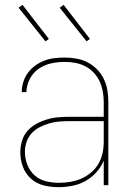

<svg xmlns="http://www.w3.org/2000/svg" viewBox="-20 -766 540 794"><path d="M221 8Q190 8 160 0.5Q130 -7 107.5 -27.5Q85 -48 74.5 -77Q64 -106 64 -136Q64 -160 71 -183.5Q78 -207 93.5 -224.5Q109 -242 130 -253.5Q151 -265 174 -272Q197 -279 220.5 -281Q244 -283 268 -283H409V-345Q409 -366 405 -388Q401 -410 392 -429.5Q383 -449 367.5 -465.5Q352 -482 332.5 -492Q313 -502 291.5 -506Q270 -510 248 -510Q220 -510 192 -504Q164 -498 140.5 -482Q117 -466 103.5 -440Q90 -414 89 -385H70Q70 -407 76.5 -427.5Q83 -448 96 -465.5Q109 -483 126.5 -495.5Q144 -508 164 -515.5Q184 -523 205.5 -525.5Q227 -528 248 -528Q273 -528 297 -523.5Q321 -519 342.5 -508Q364 -497 381.5 -479Q399 -461 409.5 -439Q420 -417 424 -393Q428 -369 428 -345V0H409V-102Q398 -75 378 -53Q358 -31 332.5 -17Q307 -3 278.5 2.5Q250 8 221 8ZM224 -10Q247 -10 271 -14Q295 -18 316.5 -27.5Q338 -37 356.5 -52.5Q375 -68 387 -88.5Q399 -109 404 -132.5Q409 -156 409 -180V-265H268Q247 -265 226 -263.5Q205 -262 184.5 -256Q164 -250 145 -240.5Q126 -231 111.5 -215.5Q97 -200 90 -179.5Q83 -159 83 -138Q83 -111 93 -85Q103 -59 123 -41Q143 -23 170 -16.5Q197 -10 224 -10ZM338 -595 227 -734 243 -746 352 -605ZM168 -595 57 -734 73 -746 182 -605Z"/></svg>

Font: Iosevka Curly Thin
Style: Regular
Weight: 100
Monospace: yes
Designer: Belleve Invis
Foundry: Belleve Invis
Version: Version 22.1.2; ttfautohint (v1.8.4)